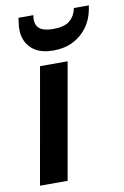

<svg xmlns="http://www.w3.org/2000/svg" viewBox="-83 -773 530 822"><g transform="rotate(-10 181.5 -362.0)"><path d="M23 0 112 -504H232L143 0ZM181 -560Q133 -560 102.5 -578.5Q72 -597 59.5 -630.5Q47 -664 55 -708L57 -724H122Q115 -690 131.5 -670.5Q148 -651 197 -651Q245 -651 268 -670.5Q291 -690 298 -724H363L360 -707Q352 -663 327.5 -630Q303 -597 266 -578.5Q229 -560 181 -560Z"/></g></svg>

Font: DM Sans SemiBold
Style: Italic
Weight: 600
Italic angle: -10°
Designer: Colophon Foundry, Jonny Pinhorn
Foundry: Colophon Foundry
Version: Version 4.004;gftools[0.9.30]